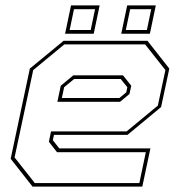

<svg xmlns="http://www.w3.org/2000/svg" viewBox="-20 -691 666 711"><path d="M526 -540 607 -437 576.5 -294.5 452 -191.5H180L175.5 -172L199.5 -141.5H537L507 0H100.5L19.5 -103L90.5 -437L215.5 -540ZM435.5 -412 466 -373.5 459.5 -343 424.5 -314H192.5L205 -373.5L251.5 -412ZM517.5 -526.5H218L103 -431.5L34 -108L109 -13H496L520 -127.5H191L161 -166L169 -204.5H449L564.5 -300L592.5 -431.5ZM427 -398.5H254.5L217.5 -368L209 -328H422L447.5 -349L451.5 -368ZM429 -566 451 -671H557L535 -566ZM221 -566 243 -671H349L327 -566ZM238 -580H316L332 -657H254ZM446 -580H524L540 -657H462Z"/></svg>

Font: Tourney Thin Thin
Style: Italic
Weight: 250
Italic angle: -12°
Version: Version 1.015